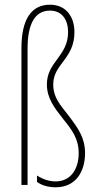

<svg xmlns="http://www.w3.org/2000/svg" viewBox="-20 -785 415 815"><path d="M296 -649C296 -713 261 -765 192 -765C110 -765 71 -698 71 -581V0H97V-578C97 -676 124 -740 192 -740C244 -740 269 -700 269 -649C269 -546 179 -523 179 -427C179 -368 211 -327 248 -280C285 -234 314 -197 314 -135C314 -67 280 -15 216 -15C190 -15 163 -23 137 -40V-13C158 3 188 10 216 10C303 10 341 -58 341 -135C341 -198 314 -238 272 -293C237 -339 206 -369 206 -427C206 -514 296 -534 296 -649Z"/></svg>

Font: Noto Sans Khmer UI ExtraCondensed Thin
Style: Regular
Weight: 100
Width: 2
Designer: Danh Hong and the Monotype Design Team
Foundry: Monotype Imaging Inc.
Version: Version 2.002